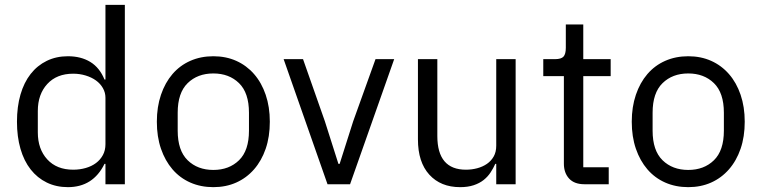

<svg xmlns="http://www.w3.org/2000/svg" viewBox="-20 -760 3139 792"><path d="M415 -84H411Q364 12 260 12Q212 12 173 -7Q134 -26 106.5 -61Q79 -96 64.5 -146Q50 -196 50 -258Q50 -320 64.5 -370Q79 -420 106.5 -455Q134 -490 173 -509Q212 -528 260 -528Q314 -528 352.5 -504.5Q391 -481 411 -432H415V-740H495V0H415ZM282 -60Q309 -60 333.5 -67Q358 -74 376 -87.5Q394 -101 404.5 -120.5Q415 -140 415 -165V-357Q415 -378 404.5 -396.5Q394 -415 376 -428Q358 -441 333.5 -448.5Q309 -456 282 -456Q214 -456 175 -413.5Q136 -371 136 -302V-214Q136 -145 175 -102.5Q214 -60 282 -60Z M860 12Q808 12 765 -7Q722 -26 691.5 -61.5Q661 -97 644 -146.5Q627 -196 627 -258Q627 -319 644 -369Q661 -419 691.5 -454.5Q722 -490 765 -509Q808 -528 860 -528Q912 -528 954.5 -509Q997 -490 1028 -454.5Q1059 -419 1076 -369Q1093 -319 1093 -258Q1093 -196 1076 -146.5Q1059 -97 1028 -61.5Q997 -26 954.5 -7Q912 12 860 12ZM860 -59Q925 -59 966 -99Q1007 -139 1007 -221V-295Q1007 -377 966 -417Q925 -457 860 -457Q795 -457 754 -417Q713 -377 713 -295V-221Q713 -139 754 -99Q795 -59 860 -59Z M1331 0 1150 -516H1230L1320 -260L1376 -84H1381L1437 -260L1529 -516H1606L1424 0Z M2027 -84H2023Q2015 -66 2003.5 -48.5Q1992 -31 1975 -17.5Q1958 -4 1934 4Q1910 12 1878 12Q1798 12 1751 -39.5Q1704 -91 1704 -185V-516H1784V-199Q1784 -60 1902 -60Q1926 -60 1948.5 -66Q1971 -72 1988.5 -84Q2006 -96 2016.5 -114.5Q2027 -133 2027 -159V-516H2107V0H2027Z M2391 0Q2349 0 2327.5 -23.5Q2306 -47 2306 -85V-446H2221V-516H2269Q2295 -516 2304.5 -526.5Q2314 -537 2314 -563V-659H2386V-516H2499V-446H2386V-70H2491V0Z M2819 12Q2767 12 2724 -7Q2681 -26 2650.5 -61.5Q2620 -97 2603 -146.5Q2586 -196 2586 -258Q2586 -319 2603 -369Q2620 -419 2650.5 -454.5Q2681 -490 2724 -509Q2767 -528 2819 -528Q2871 -528 2913.5 -509Q2956 -490 2987 -454.5Q3018 -419 3035 -369Q3052 -319 3052 -258Q3052 -196 3035 -146.5Q3018 -97 2987 -61.5Q2956 -26 2913.5 -7Q2871 12 2819 12ZM2819 -59Q2884 -59 2925 -99Q2966 -139 2966 -221V-295Q2966 -377 2925 -417Q2884 -457 2819 -457Q2754 -457 2713 -417Q2672 -377 2672 -295V-221Q2672 -139 2713 -99Q2754 -59 2819 -59Z"/></svg>

Font: IBM Plex Sans Devanagari
Style: Regular
Weight: 400
Designer: Mike Abbink, Paul van der Laan, Pieter van Rosmalen, Erin McLaughlin
Foundry: Bold Monday
Version: Version 1.1